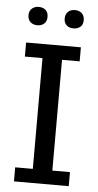

<svg xmlns="http://www.w3.org/2000/svg" viewBox="-53 -770 410 803"><g transform="rotate(5 152.0 -368.0)"><path d="M37 0V-59H111V-524H37V-583H267V-524H193V-59H267V0ZM77 -659Q60 -659 48.5 -669Q37 -679 37 -698Q37 -716 48.5 -726Q60 -736 77 -736Q95 -736 106 -726Q117 -716 117 -698Q117 -679 106 -669Q95 -659 77 -659ZM229 -659Q212 -659 200.5 -668.5Q189 -678 189 -697Q189 -716 200.5 -726Q212 -736 229 -736Q246 -736 257.5 -726Q269 -716 269 -697Q269 -678 257.5 -668.5Q246 -659 229 -659Z"/></g></svg>

Font: Rokkitt
Style: Regular
Weight: 400
Designer: Vernon Adams
Foundry: Vernon Adams
Version: Version 3.103